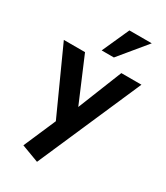

<svg xmlns="http://www.w3.org/2000/svg" viewBox="-247 -886 1042 1203"><g transform="rotate(30 274.0 -284.0)"><path d="M229.5 217.3 104 170.4 204.6 -62 -6.8 -528.3H146.5L281.7 -209.5L409.2 -528.3H554.7ZM231.4 -589.8 319.3 -785.2H481L319.8 -589.8Z"/></g></svg>

Font: Comme
Style: Bold
Weight: 700
Version: Version 1.000;gftools[0.9.27]